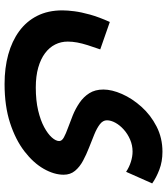

<svg xmlns="http://www.w3.org/2000/svg" viewBox="36 -554 748 861"><g transform="rotate(90 410.5 -123.0)"><path d="M26 -28Q26 -51 30 -82Q34 -113 45 -152.5Q56 -192 78 -241L201 -198Q190 -167 182 -141.5Q174 -116 170 -94.5Q166 -73 166 -52Q166 -22 179 4Q192 30 218 49.5Q244 69 282.5 80Q321 91 372 91Q430 91 474.5 80.5Q519 70 549.5 53.5Q580 37 596 19Q612 1 612 -14Q612 -26 595.5 -35Q579 -44 552.5 -53.5Q526 -63 496.5 -75Q467 -87 440.5 -105Q414 -123 397.5 -149Q381 -175 381 -212Q381 -250 401 -295.5Q421 -341 458 -382.5Q495 -424 546.5 -450.5Q598 -477 660 -477Q704 -477 740.5 -463Q777 -449 802 -431L750 -314Q729 -328 705 -335.5Q681 -343 659 -343Q631 -343 605.5 -332Q580 -321 560.5 -303.5Q541 -286 530 -266Q519 -246 519 -228Q519 -210 536.5 -196.5Q554 -183 582 -171.5Q610 -160 641 -148Q672 -136 700 -121Q728 -106 745.5 -85Q763 -64 763 -34Q763 9 736.5 55.5Q710 102 658 142Q606 182 530.5 206.5Q455 231 356 231Q284 231 224 214.5Q164 198 119.5 165.5Q75 133 50.5 84.5Q26 36 26 -28Z"/></g></svg>

Font: Noto Sans
Style: Bold
Weight: 700
Designer: Monotype Design Team
Foundry: Monotype Imaging Inc.
Version: Version 2.000;GOOG;noto-source:20170915:90ef993387c0; ttfaut